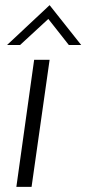

<svg xmlns="http://www.w3.org/2000/svg" viewBox="-20 -725 335 745"><path d="M112.5 -493H172.5L102.5 0H43.5ZM172.5 -705 295 -550.5H247L167.5 -651.5L58 -550.5H7.5Z"/></svg>

Font: HK Grotesk Light
Style: Italic
Weight: 300
Italic angle: -16°
Designer: Alfredo Marco Pradil
Foundry: Hanken Design Co.
Version: Version 3.001